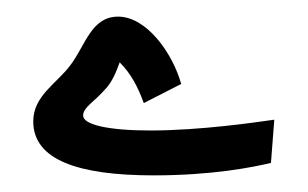

<svg xmlns="http://www.w3.org/2000/svg" viewBox="-20 -204 370 231"><path d="M165 7C236 7 285 -3 306 -8L310 -60C289 -57 221 -47 161 -47C110 -47 80 -54 80 -65C80 -75 94 -82 106 -96C115 -105 120 -118 124 -129C138 -115 146 -99 153 -80L198 -103C188 -139 157 -184 122 -184C90 -184 83 -150 65 -126C49 -104 20 -89 20 -58C20 -12 73 7 165 7Z"/></svg>

Font: Noto Sans Arabic Cond SemBd
Style: Regular
Weight: 600
Width: 3
Designer: Monotype Design Team, Nadine Chahine, Nizar Qandah and Khaled Hosny
Foundry: Monotype Imaging Inc.
Version: Version 2.012